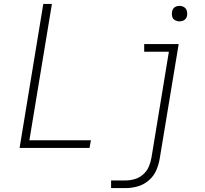

<svg xmlns="http://www.w3.org/2000/svg" viewBox="-20 -755 1048 980"><path d="M80 0H437L444 -39H130L245 -735H201ZM896 -646Q905 -646 913.5 -649Q922 -652 928 -659.5Q934 -667 935 -676Q937 -688 933.5 -700Q930 -712 919.5 -718.5Q909 -725 896 -725Q888 -725 879 -722Q870 -719 864.5 -711Q859 -703 858 -695Q856 -682 859 -670Q862 -658 873 -652Q884 -646 896 -646ZM547 205H622Q652 205 682.5 196.5Q713 188 738.5 166.5Q764 145 777 115.5Q790 86 795 56L892 -530H716V-491H842L753 50Q749 73 739.5 95.5Q730 118 711 135Q692 152 668.5 159Q645 166 622 166H547Z"/></svg>

Font: Iosevka Sparkle XLtObl
Style: Regular
Weight: 200
Italic angle: -9°
Designer: Belleve Invis
Foundry: Belleve Invis
Version: Version 4.5.0; ttfautohint (v1.8.3)